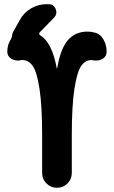

<svg xmlns="http://www.w3.org/2000/svg" viewBox="-20 -890 540 910"><path d="M425.8 -736.3Q454.1 -730.5 469.7 -704.1Q485.4 -677.7 485.4 -644.5Q485.4 -623 467.3 -611.8Q449.2 -600.6 425.8 -603.5Q421.9 -604.5 415 -605.5Q383.8 -605.5 364.3 -576.7Q344.7 -547.9 332.5 -467.3Q320.3 -386.7 320.3 -250V-70.3Q320.3 -41 299.8 -20.5Q279.3 0 250 0Q220.7 0 200.2 -20.5Q179.7 -41 179.7 -70.3V-250Q179.7 -386.7 167.5 -467.3Q155.3 -547.9 135.7 -576.7Q116.2 -605.5 85 -605.5Q78.1 -605.5 74.2 -603.5Q50.8 -600.6 32.7 -612.3Q14.6 -624 14.6 -644.5Q14.6 -678.7 32.2 -705.1Q36.1 -710.9 38.1 -725.6Q38.1 -729.5 42 -738.3L74.2 -795.9Q92.8 -830.1 127 -850.1Q161.1 -870.1 200.2 -870.1H210Q234.4 -870.1 243.7 -847.7Q252.9 -825.2 237.3 -807.6L168.9 -737.3Q161.1 -729.5 170.9 -722.7Q226.6 -688.5 249 -566.4Q249 -565.4 250 -565.4Q251 -565.4 251 -566.4Q266.6 -659.2 301.8 -699.7Q336.9 -740.2 394.5 -740.2Q411.1 -740.2 425.8 -736.3Z"/></svg>

Font: Rounded-X Mgen+ 2m bold
Style: Bold
Weight: 700
Designer: [Source Han Sans]
Ryoko NISHIZUKA  (kana & ideographs); Paul D. Hunt (Latin, Greek & Cyrillic); Wenlong ZHANG  (bopomofo
Version: Version 1.059.20150602